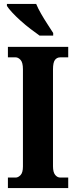

<svg xmlns="http://www.w3.org/2000/svg" viewBox="-20 -951 384 971"><path d="M20 0V-53H59Q72 -53 84 -65.5Q96 -78 96 -109V-601Q96 -635 84 -648Q72 -661 59 -661H20V-714H325V-661H285Q268 -661 258 -648Q248 -635 248 -600V-110Q248 -80 259 -66.5Q270 -53 285 -53H325V0ZM180 -771Q160 -785 134.5 -804.5Q109 -824 84.5 -846Q60 -868 41.5 -888Q23 -908 15 -921V-931H163Q172 -909 187.5 -882Q203 -855 220 -829Q237 -803 249 -784V-771Z"/></svg>

Font: Noto Serif ExtraCondensed ExtraBold
Style: Regular
Weight: 800
Width: 2
Designer: Monotype Design Team
Foundry: Monotype Imaging Inc.
Version: Version 2.013; ttfautohint (v1.8.4.7-5d5b)